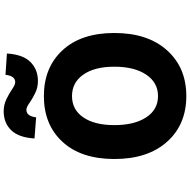

<svg xmlns="http://www.w3.org/2000/svg" viewBox="-14 -1002 1029 1040"><g transform="rotate(-90 500.0 -481.5)"><path d="M159.2 -376Q159.2 -555.7 252 -656.7Q344.7 -757.8 500 -757.8Q655.3 -757.8 748.5 -656.7Q841.8 -555.7 841.8 -376Q841.8 -195.3 748 -90.8Q654.3 13.7 500 13.7Q345.7 13.7 252.4 -90.8Q159.2 -195.3 159.2 -376ZM659.2 -376Q659.2 -483.4 616.2 -544.4Q573.2 -605.5 500 -605.5Q426.8 -605.5 384.8 -544.4Q342.8 -483.4 342.8 -376Q342.8 -267.6 384.8 -203.6Q426.8 -139.6 500 -139.6Q573.2 -139.6 616.2 -203.6Q659.2 -267.6 659.2 -376ZM581.1 -790Q545.9 -790 514.6 -805.7Q483.4 -821.3 461.4 -836.9Q439.5 -852.5 425.8 -852.5Q391.6 -852.5 384.8 -799.8L270.5 -808.6Q275.4 -893.6 314.9 -934.6Q354.5 -975.6 418 -975.6Q453.1 -975.6 484.9 -960Q516.6 -944.3 539.1 -928.7Q561.5 -913.1 575.2 -913.1Q609.4 -913.1 615.2 -965.8L730.5 -958Q725.6 -872.1 685.1 -831.1Q644.5 -790 581.1 -790Z"/></g></svg>

Font: Gen Shin Gothic Monospace Heavy
Style: Bold
Weight: 800
Designer: [Source Han Sans]
Ryoko NISHIZUKA  (kana & ideographs); Paul D. Hunt (Latin, Greek & Cyrillic); Wenlong ZHANG  (bopomofo
Version: Version 1.002.20150607